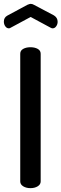

<svg xmlns="http://www.w3.org/2000/svg" viewBox="-39 -976 319 996"><path d="M66 -35V-697Q66 -714 81.5 -722.5Q97 -731 119 -731Q141 -731 156.5 -722.5Q172 -714 172 -697V-35Q172 -19 156.5 -9.5Q141 0 119 0Q97 0 81.5 -9.5Q66 -19 66 -35ZM120 -888 16 -832Q12 -829 7 -829Q-4 -829 -11.5 -839.5Q-19 -850 -19 -864Q-19 -885 -1 -895L103 -951Q115 -956 120 -956Q129 -956 137 -951L241 -896Q260 -884 260 -863Q260 -850 252.5 -839.5Q245 -829 234 -829Q232 -829 228 -830Q226 -832 224 -832Z"/></svg>

Font: AkaAcidDosis
Style: SemiBold
Weight: 600
Designer: Edgar Tolentino, Pablo Impallari, Igino Marini, Cyberella
Foundry: Edgar Tolentino, Pablo Impallari, Igino Marini, Cyberella
Version: Version 1.007